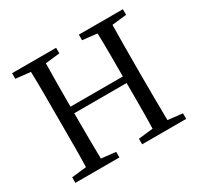

<svg xmlns="http://www.w3.org/2000/svg" viewBox="-144 -843 1050 1016"><g transform="rotate(-30 381.0 -335.0)"><path d="M450 -636V-670H719V-636L630 -626Q629 -562 628.5 -494Q628 -426 628 -359V-312Q628 -246 628.5 -177Q629 -108 630 -44L719 -34V0H450V-34L539 -44Q541 -108 541 -178.5Q541 -249 541 -322H221Q221 -245 221.5 -175.5Q222 -106 223 -44L311 -34V0H42V-34L132 -44Q134 -108 134 -176.5Q134 -245 134 -312V-359Q134 -425 134 -493.5Q134 -562 132 -626L42 -636V-670H311V-636L223 -626Q222 -563 221.5 -495Q221 -427 221 -362H541Q541 -431 541 -498Q541 -565 539 -626Z"/></g></svg>

Font: Source Serif 4 Subhead
Style: Regular
Weight: 400
Designer: Frank Grießhammer
Foundry: Adobe Systems Incorporated
Version: Version 4.004;hotconv 1.0.117;makeotfexe 2.5.65602